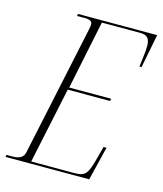

<svg xmlns="http://www.w3.org/2000/svg" viewBox="-127 -794 740 874"><g transform="rotate(15 243.0 -357.0)"><path d="M-19 0H376L415 -159H401L385 -99C365 -21 352 -10 303 -10H100L176 -369H375L378 -380H180L247 -704H428C460 -704 474 -691 474 -653C474 -631 469 -598 464 -555H474L505 -714H132L130 -704H168C191 -704 202 -697 202 -684C202 -678 201 -671 199 -661L68 -45C63 -22 48 -10 11 -10H-16Z"/></g></svg>

Font: Noto Serif Display ExtraCondensed ExtraLight
Style: Italic
Weight: 200
Width: 2
Italic angle: -12°
Designer: Monotype Design Team
Foundry: Monotype Imaging Inc.
Version: Version 2.009